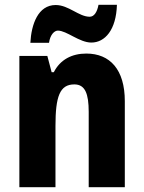

<svg xmlns="http://www.w3.org/2000/svg" viewBox="-20 -783 601 803"><path d="M107 -604H185C190 -639 208 -655 222 -655C259 -655 312 -605 362 -605C419 -605 466 -658 469 -763H392C386 -731 373 -713 355 -713C310 -713 267 -762 213 -762C139 -762 111 -681 107 -604ZM341 -559C281 -559 232 -534 205 -481H196L178 -549H61V0H212V-256C212 -380 230 -430 291 -430C336 -430 351 -391 351 -315V0H502V-360C502 -492 440 -559 341 -559Z"/></svg>

Font: Noto Sans Sinhala UI Condensed ExtraBold
Style: Regular
Weight: 800
Width: 3
Designer: Jelle Bosma - Monotype Design Team
Foundry: Monotype Imaging Inc.
Version: Version 2.006